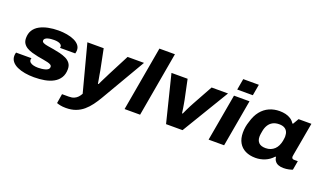

<svg xmlns="http://www.w3.org/2000/svg" viewBox="-87 -1273 3398 2023"><g transform="rotate(20 1612.5 -261.5)"><path d="M283 12Q229 12 180 3.5Q131 -5 93 -22.5Q55 -40 33.5 -67Q12 -94 12 -130Q12 -139 13.5 -149Q15 -159 18 -168H191Q189 -163 188 -158.5Q187 -154 187 -150Q187 -132 201 -120Q215 -108 238.5 -102.5Q262 -97 290 -97Q309 -97 330 -99.5Q351 -102 370 -107.5Q389 -113 400.5 -123Q412 -133 412 -149Q412 -164 399 -172.5Q386 -181 363.5 -186.5Q341 -192 311.5 -197Q282 -202 249 -208Q215 -215 181.5 -224.5Q148 -234 121.5 -249.5Q95 -265 79.5 -289Q64 -313 64 -348Q64 -400 87 -436.5Q110 -473 151 -495.5Q192 -518 246 -529Q300 -540 361 -540Q411 -540 456 -532Q501 -524 536.5 -508Q572 -492 592.5 -467.5Q613 -443 613 -410Q613 -400 611 -389.5Q609 -379 607 -373H436Q437 -378 437.5 -381Q438 -384 438 -386Q438 -401 426 -411Q414 -421 394.5 -425.5Q375 -430 351 -430Q336 -430 317.5 -428.5Q299 -427 281.5 -422Q264 -417 253 -408Q242 -399 242 -385Q242 -369 261 -360.5Q280 -352 311 -347Q342 -342 378 -336Q414 -330 451 -321Q488 -312 520 -297Q552 -282 571.5 -256Q591 -230 591 -190Q591 -133 566.5 -94Q542 -55 499.5 -31.5Q457 -8 401.5 2Q346 12 283 12Z M709 201Q673 201 647 195.5Q621 190 606 184L623 78H699Q735 78 758.5 67.5Q782 57 798 39.5Q814 22 826 0L687 -527H870L917 -293Q920 -273 924.5 -248.5Q929 -224 933.5 -199Q938 -174 941 -154H949Q954 -166 962.5 -183.5Q971 -201 980.5 -220Q990 -239 999.5 -257.5Q1009 -276 1016 -291L1138 -527H1322L1034 -34Q1005 16 973.5 58.5Q942 101 904.5 133Q867 165 819 183Q771 201 709 201Z M1296 0 1423 -724H1597L1470 0Z M1761 0 1630 -527H1811L1857 -308Q1860 -291 1864.5 -266.5Q1869 -242 1873 -216Q1877 -190 1880 -165H1888Q1899 -190 1911.5 -216Q1924 -242 1936.5 -266Q1949 -290 1959 -308L2080 -527H2264L1946 0Z M2341 -599 2363 -724H2538L2516 -599ZM2238 0 2331 -527H2505L2412 0Z M2766 12Q2701 12 2653 -11.5Q2605 -35 2578.5 -81Q2552 -127 2552 -195Q2552 -229 2557.5 -260Q2563 -291 2573 -319Q2594 -395 2633 -443.5Q2672 -492 2725 -515.5Q2778 -539 2841 -539Q2876 -539 2908 -531.5Q2940 -524 2966 -507Q2992 -490 3009 -462H3017L3055 -527H3199L3177 -404Q3171 -369 3164.5 -332.5Q3158 -296 3152 -262.5Q3146 -229 3141 -201.5Q3136 -174 3133 -156.5Q3130 -139 3130 -135Q3130 -121 3137 -114.5Q3144 -108 3157 -108H3199L3181 -6Q3166 0 3138.5 6Q3111 12 3081 12Q3046 12 3021.5 2Q2997 -8 2984 -27Q2977 -36 2973 -47.5Q2969 -59 2968 -72H2960Q2921 -29 2870.5 -8.5Q2820 12 2766 12ZM2832 -121Q2863 -121 2887.5 -131Q2912 -141 2930.5 -158.5Q2949 -176 2961 -201Q2973 -226 2979 -256Q2981 -271 2982.5 -280Q2984 -289 2984.5 -296Q2985 -303 2985 -308Q2985 -339 2974 -361Q2963 -383 2940.5 -395Q2918 -407 2883 -407Q2841 -407 2811.5 -391Q2782 -375 2764 -346Q2746 -317 2739 -277Q2735 -257 2733.5 -245Q2732 -233 2731.5 -226Q2731 -219 2731 -213Q2731 -170 2755.5 -145.5Q2780 -121 2832 -121Z"/></g></svg>

Font: Archivo SemiExpanded ExtraBold
Style: Italic
Weight: 800
Width: 6
Italic angle: -10°
Designer: Hector Gatti
Foundry: Omnibus-Type
Version: Version 2.001